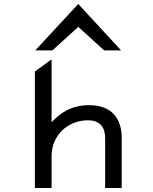

<svg xmlns="http://www.w3.org/2000/svg" viewBox="-20 -944 766 964"><path d="M243 -691 373 -809 503 -691H588L373 -924L157 -691ZM591 -254C591 -349 540 -416 428 -416C339 -416 282 -377 239 -330V-646L155 -585V0H239V-161C239 -216 262 -260 293 -290C321 -317 366 -340 421 -340C483 -340 508 -304 508 -250V0H591Z"/></svg>

Font: Charger Monospace
Style: Regular
Weight: 400
Designer: Jasper
Foundry: Cannot Into Space Fonts
Version: Version 0.980